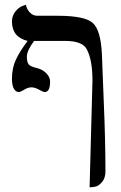

<svg xmlns="http://www.w3.org/2000/svg" viewBox="-20 -587 516 816"><path d="M169.9 -195.8Q164.1 -195.8 146 -205.8Q127.9 -215.8 113.8 -215.8Q98.6 -215.8 82.8 -205.8Q66.9 -195.8 60.1 -195.8Q46.9 -195.8 38.8 -210.4Q30.8 -225.1 30.8 -252Q30.8 -296.9 46.9 -332Q63 -367.2 97.2 -413.1Q31.2 -429.2 30.8 -495.1Q30.8 -520 45.4 -538.1Q60.1 -556.2 75.2 -561.5L89.8 -566.9Q93.8 -547.9 106.9 -533.9Q120.1 -520 138.2 -520H225.1Q340.3 -520 374.3 -489.5Q408.2 -459 413.1 -356.9L421.9 -131.8Q427.7 5.4 428.2 140.1Q428.2 168.9 414.6 185.5Q400.9 202.1 387.9 205.6Q375 209 360.8 209L373 -245.1Q373 -331.1 349.1 -377Q331.1 -413.1 256.8 -413.1H125Q94.2 -372.1 94.2 -346.2Q94.2 -323.2 101.6 -313.7Q108.9 -304.2 136.2 -297.9Q161.1 -292 177 -275.4Q192.9 -258.8 192.9 -240.2Q192.9 -195.8 169.9 -195.8Z"/></svg>

Font: Linux Libertine O
Style: Regular
Weight: 400
Designer: Philipp H. Poll
Foundry: Philipp H. Poll
Version: Version 5.3.0